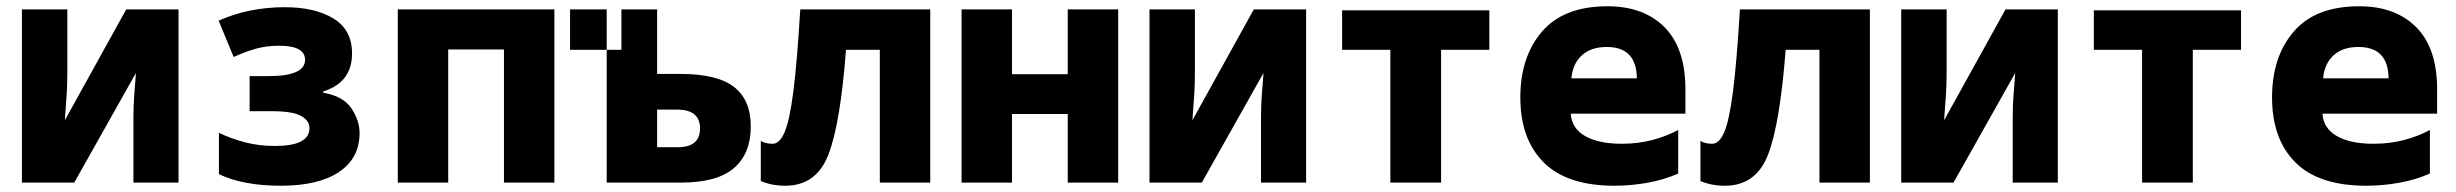

<svg xmlns="http://www.w3.org/2000/svg" viewBox="-20 -583 7840 613"><path d="M50 0H217L414 -350Q411 -312 408.5 -278.5Q406 -245 406 -208V0H550V-553H383L187 -199Q191 -250 193 -283Q195 -316 195 -356V-553H50Z M877 10Q997 10 1062.5 -34Q1128 -78 1128 -158Q1128 -198 1102 -237Q1076 -276 1012 -287V-291Q1104 -320 1104 -412Q1104 -488 1044.5 -524Q985 -560 890 -560Q774 -560 678 -517L726 -401Q763 -418 797 -427.5Q831 -437 871 -437Q954 -437 954 -392Q954 -340 837 -340H777V-228H847Q914 -228 941 -213Q968 -198 968 -174Q968 -117 858 -117Q806 -117 761 -129Q716 -141 679 -159V-27Q756 10 877 10Z M1250 0V-553H1750V0H1589V-425H1411V0Z M1800 -424V-553H1964V-424ZM1917 0H2153Q2270 0 2323.5 -46.5Q2377 -93 2377 -179Q2377 -264 2323.5 -305.5Q2270 -347 2152 -347H2078V-553H1917ZM2078 -113V-233H2142Q2215 -233 2215 -173Q2215 -113 2144 -113Z M2487 10Q2586 10 2624.5 -88.5Q2663 -187 2681 -424H2789V0H2950V-553H2535Q2525 -385 2513 -291.5Q2501 -198 2485 -161Q2469 -124 2447 -124Q2424 -124 2409 -133V-5Q2444 10 2487 10Z M3050 0V-553H3211V-346H3389V-553H3550V0H3389V-219H3211V0Z M3650 0H3817L4014 -350Q4011 -312 4008.5 -278.5Q4006 -245 4006 -208V0H4150V-553H3983L3787 -199Q3791 -250 3793 -283Q3795 -316 3795 -356V-553H3650Z M4419 0V-424H4265V-550H4735V-424H4581V0Z M5135 10Q5187 10 5240 0.5Q5293 -9 5338 -29V-168Q5301 -148 5255.5 -136Q5210 -124 5158 -124Q5084 -124 5041 -148.5Q4998 -173 4995 -220H5361V-298Q5361 -429 5294.5 -496Q5228 -563 5112 -563Q4973 -563 4903.5 -482.5Q4834 -402 4834 -272Q4834 -139 4908.5 -64.5Q4983 10 5135 10ZM4997 -333Q5001 -379 5030 -406Q5059 -433 5110 -433Q5205 -433 5206 -333Z M5487 10Q5586 10 5624.5 -88.5Q5663 -187 5681 -424H5789V0H5950V-553H5535Q5525 -385 5513 -291.5Q5501 -198 5485 -161Q5469 -124 5447 -124Q5424 -124 5409 -133V-5Q5444 10 5487 10Z M6050 0H6217L6414 -350Q6411 -312 6408.5 -278.5Q6406 -245 6406 -208V0H6550V-553H6383L6187 -199Q6191 -250 6193 -283Q6195 -316 6195 -356V-553H6050Z M6819 0V-424H6665V-550H7135V-424H6981V0Z M7535 10Q7587 10 7640 0.5Q7693 -9 7738 -29V-168Q7701 -148 7655.5 -136Q7610 -124 7558 -124Q7484 -124 7441 -148.5Q7398 -173 7395 -220H7761V-298Q7761 -429 7694.5 -496Q7628 -563 7512 -563Q7373 -563 7303.5 -482.5Q7234 -402 7234 -272Q7234 -139 7308.5 -64.5Q7383 10 7535 10ZM7397 -333Q7401 -379 7430 -406Q7459 -433 7510 -433Q7605 -433 7606 -333Z"/></svg>

Font: Noto Sans Mono Extra
Style: Regular
Weight: 800
Designer: Monotype Design Team
Foundry: Monotype Imaging Inc.
Version: Version 1.900